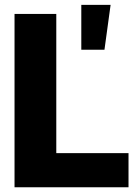

<svg xmlns="http://www.w3.org/2000/svg" viewBox="-20 -786 582 806"><path d="M41 0V-727.5H216.3V-143.1H519.5V0ZM321.3 -577.1V-765.6H444.3L418.5 -577.1Z"/></svg>

Font: Inter Tight ExtraBold
Style: Regular
Weight: 800
Designer: Rasmus Andersson
Foundry: rsms
Version: Version 3.004; ttfautohint (v1.8.4.7-5d5b)